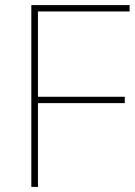

<svg xmlns="http://www.w3.org/2000/svg" viewBox="-20 -734 532 754"><path d="M129 0V-329H470V-354H129V-689H489V-714H103V0Z"/></svg>

Font: Noto Kufi Arabic Thin
Style: Regular
Weight: 100
Designer: Monotype Design Team, David Williams, Khaled Hosny
Foundry: Google LLC
Version: Version 2.109